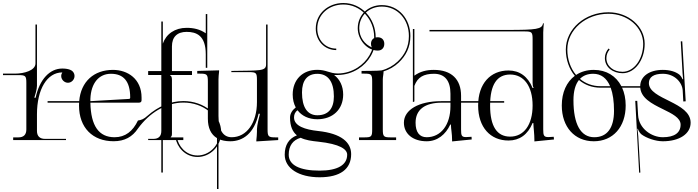

<svg xmlns="http://www.w3.org/2000/svg" viewBox="-70 -936 4662 1283"><path d="M18 0H371V-8H231C196 -8 177 -26 177 -61V-172C177 -340 245 -452 346 -452V-451C342 -445 339 -437 339 -428C339 -404 360 -383 384 -383C408 -383 428 -404 428 -428C428 -448 415 -464 398 -470C382 -476 365 -478 346 -478C263 -478 194.5 -406.5 168 -283H160V-285C164.5 -299 177 -339 177 -363V-393V-405V-772H167V-512C167 -466 93 -444 30 -444H-50V-434H53C101 -434 106 -429 106 -381V-71C106 -36 88 -18 53 -18H18Z M534 -260V-275C538 -382 592 -443 671 -443C755 -443 800 -394 800 -284C800 -278 797 -275.3 792 -275ZM534 -250H858C869 -250 876 -255 876 -266V-284C876 -409 783 -469 685 -469C558.1 -469 470.3 -391.5 459.2 -260H248V-250H458.5C458.2 -243.8 458 -237.4 458 -231C458 -82 550 7.8 689.3 7.8C762.7 7.8 814.7 -21.3 852.1 -77.4C927.5 -181.2 1038.5 -250.6 1155.7 -250.6C1288.3 -250.6 1398.1 -162.1 1398.1 -51.7C1398.1 39.9 1324.7 102.9 1250.5 102.9C1168.8 102.9 1121.1 36.4 1112.8 -16.4L1102.9 -14.9C1111.8 41.8 1163.2 112.9 1250.6 112.9C1330.1 112.9 1408.1 45.6 1408.1 -51.8C1408.1 -168.1 1293.4 -260.7 1155.5 -260.7C1068.7 -260.7 985.7 -223.8 917.3 -163.9C890.7 -139.7 876 -134.3 851.8 -130.7C817.6 -58.8 767.3 -18.9 695.5 -18.9C591 -19 537 -94 534 -250Z M920 0H1008V217H1018V0H1155V-18H1071V-20C1078 -27 1079 -30 1079 -46V-402C1079 -423 1074 -429 1066 -433V-435H1213V-461H1079V-626C1079 -689 1114 -723 1177 -723C1241 -723 1305 -700.3 1305 -573V-483H1315V-842H1305V-713.5C1266.4 -740.7 1223 -750 1177 -750C1098.8 -750 1040.4 -709.2 1018 -644.4V-792H1008V-582V-483V-461H920V-435H1008V-242V-61C1008 -26 990 -8 955 -8H920Z M1789 0V-18H1772C1724 -18 1718 -23 1718 -71V-445V-772H1708V-506V-505.9C1708 -460 1670.4 -465 1476 -462V-454H1594C1642 -454 1647 -449 1647 -401V-254C1647 -116 1579 -19 1478 -19C1420 -19 1390 -68 1390 -161V-405C1390 -423 1392 -438 1394 -458V-466L1248 -462V-444H1265C1313 -444 1319 -439 1319 -391V-143C1319 -81 1339.8 -37 1380 -13V327H1390V-7.7C1411.6 2.7 1438 8 1469 8C1552 8 1628.5 -43 1658 -176H1666V-172C1661.5 -155.5 1647 -97 1647 -72V-56C1647 -38 1645 -19 1643 1V9Z M2050.1 -469.4C1951.6 -469.4 1885.9 -403.2 1885.9 -304.2C1885.9 -271.5 1893.1 -242.3 1906.3 -218C1884.6 -201.4 1868.1 -177.9 1868.1 -150.9C1868.1 -91 1886 -54.5 1914 -31.5C1860.7 -11.1 1832.6 32.8 1832.6 97.6C1832.6 188.2 1925.8 248.6 2065.7 248.6C2202.7 248.6 2276.5 194.5 2276.5 94.1C2276.5 16 2212.6 -44 2054.6 -60.8C1970.7 -69.7 1894.8 -93.2 1894.8 -150.9C1894.8 -169.4 1900.5 -186.3 1918.3 -199.2C1947 -161.3 1993.1 -139.1 2050.1 -139.1C2154 -139.1 2223.2 -205.3 2223.2 -304.2C2223.2 -360.4 2200.9 -406 2162.6 -435H2188C2237.9 -435.4 2285.4 -450.7 2324.5 -475.7C2391.9 -518.9 2440.4 -592 2440.4 -686.4C2440.4 -812.6 2346.4 -915.9 2224.2 -915.9C2123.1 -915.9 2040.1 -845.1 2040.1 -745.1C2040.1 -662.8 2099 -601.3 2176.9 -601.3V-611.3C2104.8 -611.3 2050.1 -667.7 2050.1 -745.1C2050.1 -838.9 2127.7 -905.9 2224.2 -905.9C2340.3 -905.9 2430.4 -807.8 2430.4 -686.4C2430.4 -595.7 2384 -525.8 2319.1 -484.1C2281.6 -460.1 2235.9 -445.3 2188 -445C2158.9 -445 2139.5 -451.5 2119 -457.8C2100 -463.7 2079.9 -469.4 2050.1 -469.4ZM2050.6 -442.7C2122.4 -442.7 2161.1 -389.5 2161.1 -291.4C2161.1 -209.7 2122.6 -165.8 2051 -165.8C1984.1 -165.8 1948 -219.1 1948 -318C1948 -398.8 1983.9 -442.7 2050.6 -442.7ZM1939.4 -15.4C1972.6 0.9 2013.9 6.3 2055.4 10.6C2203.6 26.4 2249.9 62.1 2249.9 97.6C2249.9 166.9 2185.4 204.2 2065.7 204.2C1931.5 204.2 1859.3 166.9 1859.3 97.6C1859.3 38.1 1887 -0.4 1939.4 -15.4Z M2346 -462V-444H2364C2412 -444 2417 -439 2417 -391V-71C2417 -23 2412 -18 2364 -18H2329V0H2577V-18H2542C2494 -18 2488 -23 2488 -71V-405C2488 -423.3 2493 -438.6 2493 -459C2531.6 -470.8 2566.4 -491.3 2594.4 -517.8C2641.4 -562.2 2672.3 -619.5 2672.3 -695.1C2672.3 -809.8 2593.7 -902 2481.6 -902C2389.7 -902 2320.6 -835.7 2320.6 -747.2C2320.6 -671.8 2382 -598 2454 -598C2482 -598 2498 -617 2498 -643C2498 -671 2480 -687 2454 -687C2426 -687 2409 -669 2409 -643C2409 -633.9 2411 -625.9 2414.6 -619.3C2367.8 -639.4 2330.6 -685.7 2330.6 -747.2C2330.6 -830 2394.7 -892 2481.6 -892C2587.5 -892 2662.3 -805.3 2662.3 -695.1C2662.3 -622.4 2633 -568 2587.5 -525C2558.2 -497.3 2521 -476.3 2479.6 -465.6C2463 -462.1 2346 -462 2346 -462Z M2940 -250V-226C2940 -101.8 2876.4 -19 2781 -19C2732.9 -19 2707 -53 2707 -116C2707 -203.1 2768.6 -250 2883 -250ZM3011 -250H3299V-260H3011V-296C3011 -406 2947 -469 2829 -469C2781.8 -469 2738.2 -459.2 2699 -430.4V-742H2689V-254L2699 -258V-362C2720 -420 2761 -443 2830 -443C2902 -443 2940 -397 2940 -310V-260H2878C2728.6 -260 2629 -202.4 2629 -116C2629 -41.6 2689.8 8 2781 8C2853 8 2908 -37 2939 -104H2943C2944 -69 2951 -44 2951 1V9L3082 -4L3081 -22L3064 -21C3056 -21 3050 -20 3044 -20C3014 -20 3011 -31 3011 -71Z M3205 -231C3205 -372 3252 -438 3339 -438C3430 -438 3489 -361 3489 -231C3489 -101 3430 -23 3339 -23C3252 -23 3205 -90 3205 -231ZM3125 -231C3125 -85 3207 3 3328 3C3401 3 3457 -36 3489 -114H3494C3495 -79 3501 -44 3501 1V9L3632 -4L3630 -22L3613 -21C3605 -21 3600 -20 3594 -20C3564 -20 3560 -31 3560 -71V-719C3560.1 -739.1 3563 -767.3 3564 -780L3558.5 -779.8C3552.5 -741 3515.5 -736 3321 -736H2800V-726H3436C3484.2 -726 3489 -721 3489 -673V-382C3489 -366 3491 -357 3495 -351V-348H3489C3457 -426 3401 -465 3328 -465C3207 -465 3125 -377 3125 -231Z M3898 -469C3852.5 -469 3812.3 -457 3779.4 -435.2C3741.9 -479.9 3721 -540.4 3721 -605C3721 -736.9 3844.2 -844 3996 -844C4124.1 -844 4228 -754 4228 -643C4228 -539.9 4166.2 -456.2 4090 -456.2C4030.7 -456.2 3982 -492.5 3982 -548C3982 -570 3991 -591 4004 -605L3997 -612C3982 -596 3972 -573 3972 -548C3972 -486.4 4026 -446.7 4090.5 -446.7C4171.9 -446.7 4238 -534.7 4238 -643C4238 -759.5 4129.6 -854 3996 -854C3838.7 -854 3711 -742.4 3711 -605C3711 -538 3732.5 -475.6 3771.1 -429.3C3716.3 -388.5 3684 -318.8 3684 -231C3684 -87.6 3769.6 8 3898 8C4025.8 8 4111 -87.6 4111 -231C4111 -275.9 4102.6 -316 4087.1 -350H4266V-360H4082.2C4047 -428.2 3981.6 -469 3898 -469ZM3894 -443C3945.7 -443 3983.8 -414.6 4006.9 -360H3943C3888.3 -360 3841.7 -378.4 3805.5 -409C3827.2 -431.4 3856.9 -443 3894 -443ZM3901 -19C3810.6 -19 3762 -105.5 3762 -266C3762 -326 3774.5 -371.5 3798.7 -401.4C3836.6 -369.3 3885.6 -350 3943 -350H4010.8C4025.5 -310.4 4033 -258.4 4033 -195C4033 -80.6 3986.8 -19 3901 -19Z M4545 -116C4545 -185.8 4475.6 -224.3 4406 -259.1C4336.1 -294.1 4266 -325.4 4266 -381C4266 -421 4299 -443 4359 -443C4439 -443 4489.1 -384.2 4492 -331L4496 -258L4512 -259L4489 -660L4479 -659.4L4491 -448C4491.7 -438 4494.2 -414 4495 -407L4491 -406C4489.2 -412.7 4479 -430 4469 -438C4444 -457 4407 -469 4359 -469C4268 -469 4208 -425 4208 -359C4208 -282.2 4285.9 -242.9 4358 -207.5C4420.1 -176.9 4478 -149.3 4478 -103C4478 -48 4436 -19 4359 -19C4284 -19 4199.3 -76.8 4194 -166L4188.2 -262H4175L4201 218L4209 217L4195 -27C4194.4 -37 4190.7 -68 4189 -75L4192 -76C4199.3 -55 4211 -42 4218 -37C4249 -14 4309 8 4359 8C4471 8 4545 -42 4545 -116Z"/></svg>

Font: FoglihtenNo04
Style: Regular
Weight: 500
Designer: gluk (gluksza@wp.pl)
Foundry: gluk (gluksza@wp.pl)
Version: Version 0.70